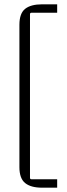

<svg xmlns="http://www.w3.org/2000/svg" viewBox="-20 -700 310 890"><path d="M245 170H175Q123 170 96.5 148.5Q70 127 70 75V-585Q70 -638 96.5 -659Q123 -680 175 -680H245V-641H126Q119 -641 119 -634V124Q119 131 126 131H245Z"/></svg>

Font: Gemunu Libre ExtraLight ExtraLight
Style: Regular
Weight: 250
Version: Version 1.100